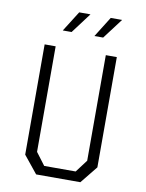

<svg xmlns="http://www.w3.org/2000/svg" viewBox="-100 -1012 820 1082"><g transform="rotate(10 310.0 -471.0)"><path d="M183.5 0H436.5L516.5 -99V-730H453.5V-126L400 -55H220L166.5 -126V-730H103.5V-99ZM190.5 -825H241L328.5 -941.5H264ZM371.5 -825H421.5L509.5 -941.5H444.5Z"/></g></svg>

Font: Monaspace Krypton ExtraLight
Style: Regular
Weight: 200
Designer: Riley Cran & the Lettermatic Team
Foundry: Lettermatic
Version: Version 1.101 (Monaspace Krypton)